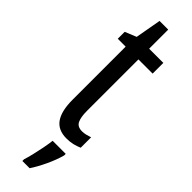

<svg xmlns="http://www.w3.org/2000/svg" viewBox="-301 -649 861 861"><g transform="rotate(45 129.5 -218.5)"><path d="M197 -62Q209 -62 221 -65Q233 -68 245 -72V-6Q229 1 211 5.5Q193 10 170 10Q117 10 92 -25.5Q67 -61 67 -133V-469H17V-513L71 -535L93 -658H148V-537H238V-469H148V-143Q148 -103 158 -82.5Q168 -62 197 -62ZM217 71Q207 108 187.5 149.5Q168 191 148 221H102V210Q108 192 114.5 164.5Q121 137 126.5 109Q132 81 134 61H217Z"/></g></svg>

Font: Noto Sans Myanmar ExtraCondensed
Style: Regular
Weight: 400
Width: 2
Designer: Monotype Design Team
Foundry: Monotype Imaging Inc.
Version: Version 2.107; ttfautohint (v1.8.4.7-5d5b)